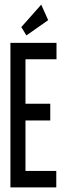

<svg xmlns="http://www.w3.org/2000/svg" viewBox="-20 -809 290 829"><path d="M25 0V-624H224V-553H90V-361H197V-289H90V-71H223V0ZM94 -656 72 -692 158 -789 188 -722Z"/></svg>

Font: Inconsolata UltraCondensed SemiBold
Style: Regular
Weight: 600
Width: 1
Monospace: yes
Designer: Raph Levien, Cyreal, Brenton Simpson
Foundry: Raph Levien, Cyreal, Google
Version: Version 3.001; ttfautohint (v1.8.2.53-6de2)